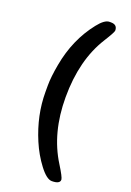

<svg xmlns="http://www.w3.org/2000/svg" viewBox="-168 -795 694 1017"><g transform="rotate(20 179.0 -286.5)"><path d="M264.6 162.1Q235.4 162.1 194.8 108.6Q154.3 55.2 127 -9.3Q71.8 -139.2 71.8 -270.5V-303.2Q71.8 -304.7 71.8 -306.6Q71.8 -355 85 -426.8Q112.3 -578.6 200.2 -689.5Q236.3 -735.4 263.7 -735.4H272Q308.1 -735.4 308.1 -702.1Q308.1 -692.4 271 -633.3Q181.6 -491.2 181.6 -280.8Q181.6 -80.6 271.5 63Q309.6 124 310.1 137.7Q310.1 162.1 264.6 162.1Z"/></g></svg>

Font: Averia Sans
Style: Bold
Weight: 700
Version: Version 1.0